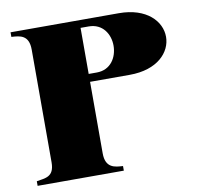

<svg xmlns="http://www.w3.org/2000/svg" viewBox="-78 -781 883 862"><g transform="rotate(-10 363.0 -350.0)"><path d="M519 -700H25V-679C64 -677 105 -674 105 -607V-93C105 -26 64 -28 25 -21V0H418V-21C382 -23 338 -25 338 -93V-419H519C646 -419 709 -489 709 -559C709 -630 645 -700 519 -700ZM375 -665C439 -665 470 -613 470 -561C470 -508 439 -455 375 -455H338V-665Z"/></g></svg>

Font: Sprat Black
Style: Regular
Weight: 900
Designer: Ethan Nakache
Foundry: Collletttivo
Version: Version 2.000;Glyphs 3.2 (3217)